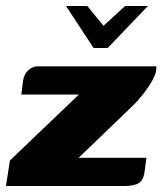

<svg xmlns="http://www.w3.org/2000/svg" viewBox="-29 -620 541 640"><path d="M191 -600H262L316 -534L388 -600H464L330 -460H283ZM233 -94H459L454 -55Q451 -22 435.5 -11Q420 0 387 0H-9L4 -85L234 -305H42L48 -351Q51 -373 65.5 -386Q80 -399 97 -399H492Q494 -380 480.5 -355Q467 -330 447.5 -305.5Q428 -281 410 -264Z"/></svg>

Font: Genos Thin ExtraBold
Style: Italic
Weight: 800
Italic angle: -8°
Version: Version 1.010